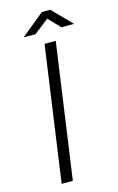

<svg xmlns="http://www.w3.org/2000/svg" viewBox="-133 -940 611 994"><g transform="rotate(-15 172.0 -443.0)"><path d="M68 0 170 -723H230L128 0ZM74 -783.5 199.5 -886H244L344.5 -783.5H276.5L217 -845.5L138 -783.5Z"/></g></svg>

Font: Public Sans Thin ExtraLight
Style: Italic
Weight: 250
Italic angle: -8°
Version: Version 2.001